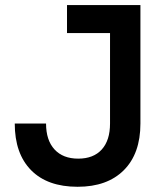

<svg xmlns="http://www.w3.org/2000/svg" viewBox="-20 -713 626 743"><path d="M280.3 9.8Q163.6 9.8 100.3 -54.4Q37.1 -118.7 37.1 -234.9H158.2Q158.2 -170.4 190.9 -134.8Q223.6 -99.1 282.7 -99.1Q341.8 -99.1 373.8 -134.5Q405.8 -169.9 405.8 -234.9V-585H239.3V-693.4H523.4V-234.9Q523.4 -118.7 459.2 -54.4Q395 9.8 280.3 9.8Z"/></svg>

Font: CaskaydiaCove NF SemiBold
Style: Regular
Weight: 600
Designer: Aaron Bell
Foundry: Saja Typeworks
Version: Version 2111.001; VTT 6.35;Nerd Fonts 3.2.1